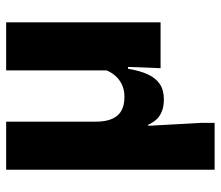

<svg xmlns="http://www.w3.org/2000/svg" viewBox="-66 -465 703 611"><g transform="rotate(-90 285.5 -159.5)"><path d="M520 -491.4V0H374L379 -126L367 -137.2V-491.4ZM203.9 -205Q203.9 -183.9 208.3 -167.3Q212.7 -150.7 222 -139Q231.2 -127.2 246.4 -121.1Q261.6 -115 283.1 -115Q305.6 -115 322.9 -123.5Q340.2 -132 351.9 -146.4Q363.6 -160.8 369.3 -178.2L397.1 -103.6H372.1Q366.2 -66.7 354.6 -41.2Q343.1 -15.7 323.8 -2.6Q304.4 10.5 274.6 10.5Q253.3 10.5 237.6 4.5Q221.9 -1.5 211.5 -12.5Q201.1 -23.6 194 -39.3H190.7L200.1 132.1V172H50.9V-491.4H203.9Z"/></g></svg>

Font: Anek Latin Medium
Style: Regular
Weight: 500
Designer: Yesha Goshar
Foundry: Ek Type
Version: Version 1.003